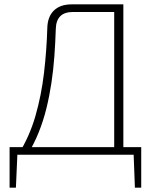

<svg xmlns="http://www.w3.org/2000/svg" viewBox="-20 -710 705 881"><path d="M546 -690V0H504V-655H315Q276 -655 256.5 -635.5Q237 -616 236 -577Q234 -514 229.5 -452Q225 -390 216 -330Q207 -270 193 -213Q179 -156 157.5 -102.5Q136 -49 106 0H63Q115 -82 142.5 -177.5Q170 -273 182 -376Q194 -479 197 -580Q198 -633 227 -661.5Q256 -690 309 -690ZM60 -7 53 151H24V-7ZM628 -35V0H24V-35ZM628 -7V151H599L593 -7Z"/></svg>

Font: Exo 2 ExtraLight
Style: Regular
Weight: 250
Designer: Natanael Gama
Foundry: Natanael Gama
Version: Version 2.010